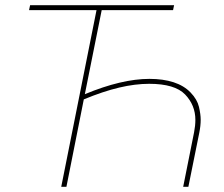

<svg xmlns="http://www.w3.org/2000/svg" viewBox="-20 -720 863 740"><path d="M216 0 352 -681H92L96 -700H651L647 -681H372L307 -357Q449 -416 556 -416Q609 -416 649 -403Q689 -390 714.5 -363.5Q740 -337 746.8 -308.2Q753.5 -279.5 753.5 -258.5Q753.5 -235 748 -208L706 0H686L728 -210Q733 -235.5 733 -258Q733 -314.5 693.5 -355.8Q654 -397 555 -397Q501 -397 439.5 -382.5Q378 -368 303 -337L236 0Z"/></svg>

Font: Argentum Sans Thin
Style: Italic
Weight: 100
Italic angle: -11°
Designer: Julieta Ulanovsky (font), Cristiano Sobral (main changes and remaster)
Foundry: Julieta Ulanovsky (font), Cristiano Sobral (main changes and remaster)
Version: Version 2.007;June 15, 2022;FontCreator 14.0.0.2814 64-bit; 